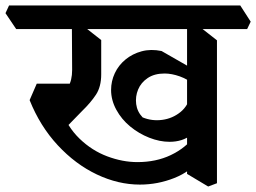

<svg xmlns="http://www.w3.org/2000/svg" viewBox="-59 -644 934 700"><path d="M451 29Q372 29 294 -8Q216 -45 151.5 -114.5Q87 -184 49 -279L75 -339H236L164 -245Q186 -182 231 -138.5Q276 -95 332 -74Q388 -53 442 -53Q510 -53 563.5 -78.5Q617 -104 650 -147L676 -68Q637 -19 576.5 5Q516 29 451 29ZM167 -164 87 -270Q122 -277 148.5 -290.5Q175 -304 189.5 -327.5Q204 -351 204 -389L203 -565L245 -549L310 -498V-373Q310 -328 291 -299Q272 -270 240 -239ZM0 -538 -39 -596 -26 -624H425L464 -565L451 -538ZM559 -127Q523 -127 485 -142Q447 -157 415.5 -183Q384 -209 365 -244Q346 -279 346 -316Q346 -348 359.5 -377Q373 -406 398.5 -427Q424 -448 457.5 -457Q491 -466 530 -458L675 -375L653 -333Q626 -355 596.5 -365.5Q567 -376 541 -376Q504 -376 479.5 -359.5Q455 -343 444.5 -317.5Q434 -292 437.5 -264.5Q441 -237 461 -216Q495 -202 532.5 -207Q570 -212 599 -235.5Q628 -259 636 -300L694 -222Q670 -178 638.5 -152.5Q607 -127 559 -127ZM700 36 623 -10V-571L658 -555L732 -497V24ZM239 -538 199 -596 212 -624H817L855 -565L842 -538Z"/></svg>

Font: Eczar Medium
Style: Regular
Weight: 500
Designer: Vaibhav Singh
Foundry: Rosetta Type Foundry
Version: Version 2.000